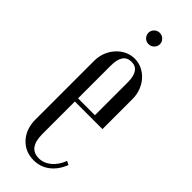

<svg xmlns="http://www.w3.org/2000/svg" viewBox="-218 -653 684 684"><g transform="rotate(45 124.0 -311.5)"><path d="M31 -395Q31 -417 38.5 -436.5Q46 -456 59.5 -471Q73 -486 90.5 -494.5Q108 -503 128 -503Q148 -503 165.5 -494.5Q183 -486 196 -471.5Q209 -457 216.5 -437.5Q224 -418 224 -396V-244H85V-80Q85 -10 137 -10Q162 -10 183 -27.5Q204 -45 215 -75L229 -68Q215 -32 189 -12Q163 8 129 8Q86 8 58.5 -22Q31 -52 31 -100ZM170 -260V-425Q170 -487 128 -487Q85 -487 85 -425V-260ZM97 -603Q97 -614 105.5 -622.5Q114 -631 126 -631Q138 -631 146.5 -622.5Q155 -614 155 -603Q155 -591 146.5 -582.5Q138 -574 126 -574Q114 -574 105.5 -582.5Q97 -591 97 -603Z"/></g></svg>

Font: Moniqa Cond Heading
Style: Regular
Weight: 400
Width: 3
Designer: Rajesh Rajput
Foundry: Rajesh Rajput
Version: Version 1.000